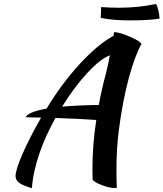

<svg xmlns="http://www.w3.org/2000/svg" viewBox="-20 -903 850 999"><path d="M146 76.2Q98.1 62 79.6 48.1Q61 34.2 61 13.2Q61 -19 96.4 -100.6Q131.8 -182.1 193.8 -291Q125.5 -293 113.8 -293Q124.5 -319.8 222.2 -337.9Q300.8 -467.8 394.8 -570.1Q488.8 -672.4 570.8 -716.8Q571.3 -720.2 571.8 -724.6Q572.3 -729 572.8 -731.7Q573.2 -734.4 573.2 -735.8Q601.1 -735.8 656.5 -711.7Q711.9 -687.5 715.8 -673.8Q681.6 -613.3 649.9 -495.8Q618.2 -378.4 598.1 -224.1Q585.9 -128.9 585.9 -19Q585.9 41 587.9 74.2Q585 75.2 576.2 75.2Q548.3 75.2 507.6 59.3Q466.8 43.5 461.9 30.8Q460.9 13.7 460.9 -21Q460.9 -151.9 481 -278.8Q417 -283.7 268.1 -289.1Q214.4 -190.4 187 -109.9Q151.9 -9.3 146 76.2ZM532.2 -524.9Q541.5 -561 551.8 -615.2Q502 -596.7 434.1 -523.2Q366.2 -449.7 303.2 -348.1Q387.2 -355.5 494.1 -356.9Q506.8 -429.7 532.2 -524.9ZM505.9 -866.2Q558.1 -862.8 597.2 -862.8Q703.6 -862.8 792 -882.8Q798.8 -871.1 804.4 -847.7Q810.1 -824.2 810.1 -806.2Q758.3 -796.9 655.8 -796.9Q565.4 -796.9 503.9 -810.1Q505.9 -832.5 505.9 -866.2Z"/></svg>

Font: Kaushan Script
Style: Regular
Weight: 400
Designer: Pablo Impallari
Foundry: Pablo Impallari
Version: Version 1.002